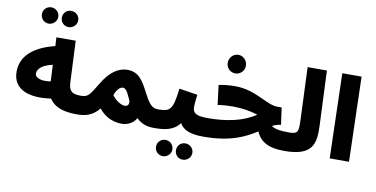

<svg xmlns="http://www.w3.org/2000/svg" viewBox="-97 -1173 3319 1696"><g transform="rotate(10 1562.5 -325.0)"><path d="M418 -741C459 -741 493 -774 493 -814C493 -856 459 -887 418 -887C377 -887 346 -856 346 -814C346 -774 377 -741 418 -741ZM240 -741C280 -741 314 -774 314 -814C314 -856 280 -887 240 -887C199 -887 167 -856 167 -814C167 -774 199 -741 240 -741ZM621 5C687 5 721 -30 721 -81C721 -126 695 -163 631 -163C555 -163 523 -181 519 -264L502 -634H329L333 -556C158 -513 35 -425 35 -275C35 -108 193 -65 377 -93C419 -24 503 5 621 5ZM206 -288C206 -336 262 -374 340 -389L347 -242C268 -228 206 -247 206 -288Z M621 5C705 5 765 -12 823 -83C875 -17 947 18 1029 18C1086 18 1133 -11 1158 -55C1199 -15 1247 5 1313 5C1379 5 1413 -30 1413 -81C1413 -126 1387 -163 1323 -163C1261 -163 1235 -209 1190 -294C1143 -384 1102 -460 1000 -460C912 -460 839 -404 775 -297C709 -187 696 -163 631 -163ZM913 -218C929 -264 957 -298 986 -298C1005 -298 1023 -284 1059 -199C1069 -176 1063 -143 1028 -143C988 -143 938 -184 913 -218Z M1313 5C1401 5 1489 -2 1546 -79C1576 -22 1640 5 1758 5C1825 5 1858 -30 1858 -81C1858 -126 1832 -163 1768 -163C1658 -163 1633 -188 1633 -241C1633 -279 1640 -322 1643 -350L1478 -376C1455 -184 1434 -163 1323 -163ZM1614 237C1655 237 1689 205 1689 164C1689 123 1655 91 1614 91C1573 91 1542 123 1542 164C1542 205 1573 237 1614 237ZM1436 237C1476 237 1510 205 1510 164C1510 123 1476 91 1436 91C1395 91 1363 123 1363 164C1363 205 1395 237 1436 237Z M1940 -594C1985 -594 2021 -631 2021 -676C2021 -722 1985 -761 1940 -761C1894 -761 1858 -722 1858 -676C1858 -631 1894 -594 1940 -594ZM1758 5C2007 5 2135 -64 2230 -125C2274 -27 2355 5 2486 5C2553 5 2586 -30 2586 -81C2586 -126 2560 -163 2496 -163C2419 -163 2371 -170 2340 -193C2364 -206 2389 -214 2417 -217L2396 -369H2355C2261 -369 2145 -483 1960 -483C1916 -483 1853 -478 1813 -468L1835 -292C1871 -300 1937 -303 1970 -303C2056 -303 2128 -290 2195 -269C2089 -195 1937 -163 1768 -163Z M2486 5C2740 5 2761 -108 2754 -270L2733 -760H2560L2579 -292C2584 -180 2576 -163 2496 -163Z M2892 0H3065L3044 -760H2871Z"/></g></svg>

Font: Noto Sans Arabic UI Bk
Style: Regular
Weight: 900
Designer: Monotype Design Team, Nadine Chahine and Nizar Qandah
Foundry: Monotype Imaging Inc.
Version: Version 2.010